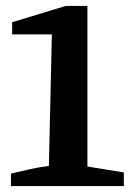

<svg xmlns="http://www.w3.org/2000/svg" viewBox="-20 -628 438 648"><path d="M17 0V-42Q49 -50 81 -57Q113 -64 145 -68L155 -512H21V-553L202 -608H275V-66L398 -46V0Z"/></svg>

Font: Piazzolla SemiBold
Style: Regular
Weight: 600
Designer: Juan Pablo del Peral
Foundry: Huerta Tipografica
Version: Version 1.330